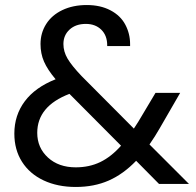

<svg xmlns="http://www.w3.org/2000/svg" viewBox="-20 -731 779 763"><path d="M612 0 521 -92Q470 -39 412 -13.5Q354 12 281 12Q209 12 153.5 -14Q98 -40 67.5 -88Q37 -136 37 -200Q37 -273 78.5 -328.5Q120 -384 201 -416Q169 -454 155 -486Q141 -518 141 -556Q141 -600 163.5 -635.5Q186 -671 228 -691Q270 -711 325 -711Q379 -711 419 -690Q459 -669 478 -633Q497 -597 497 -556Q497 -552 497 -548H406Q406 -550 406 -551Q406 -590 382.5 -613Q359 -636 321 -636Q281 -636 256.5 -613.5Q232 -591 232 -556Q232 -526 248.5 -498Q265 -470 304 -429L512 -220L530 -248L598 -362H696L614 -220Q597 -190 574 -157L731 0ZM281 -66Q335 -66 378.5 -87Q422 -108 461 -152L256 -358Q128 -309 128 -203Q128 -144 170.5 -105Q213 -66 281 -66Z"/></svg>

Font: DVN-Poppins
Style: Regular
Weight: 400
Designer: Ninad Kale (Devanagari), Jonny Pinhorn (Latin)
Foundry: Indian Type Foundry
Version: 4.004